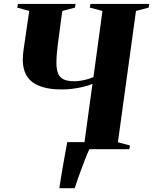

<svg xmlns="http://www.w3.org/2000/svg" viewBox="-20 -763 784 982"><path d="M283.5 199.5Q286 181.5 290.8 152Q295.5 122.5 301.5 88.2Q307.5 54 313.5 21.2Q319.5 -11.5 324 -36H449L437 0Q426.5 22.5 416.5 48.2Q406.5 74 396.8 100Q387 126 378.2 151.5Q369.5 177 362 199.5ZM318.5 0 321.5 -19 412 -35.5 453 -334Q431.5 -325 405.2 -318.8Q379 -312.5 351.2 -309Q323.5 -305.5 298 -305.5Q237 -305.5 197.2 -318Q157.5 -330.5 135.8 -351.5Q114 -372.5 105.2 -399.8Q96.5 -427 96.5 -457Q96.5 -470.5 97.8 -484.5Q99 -498.5 101 -512L129.5 -707L68.5 -724L71.5 -743H366.5L363.5 -724L298.5 -707L281 -575.5Q275 -534 271.8 -500.8Q268.5 -467.5 268.5 -441.5Q268.5 -409 276.8 -388Q285 -367 305 -357.2Q325 -347.5 360.5 -347.5Q375.5 -347.5 392.8 -350.2Q410 -353 427.2 -357.8Q444.5 -362.5 458 -369L504 -707L439.5 -724L442.5 -743H743.5L740.5 -724L675.5 -707L583 -35.5L644.5 -19L641.5 0Z"/></svg>

Font: Merriweather 144pt ExtraBold
Style: Italic
Weight: 800
Italic angle: -7.8°
Version: Version 2.101